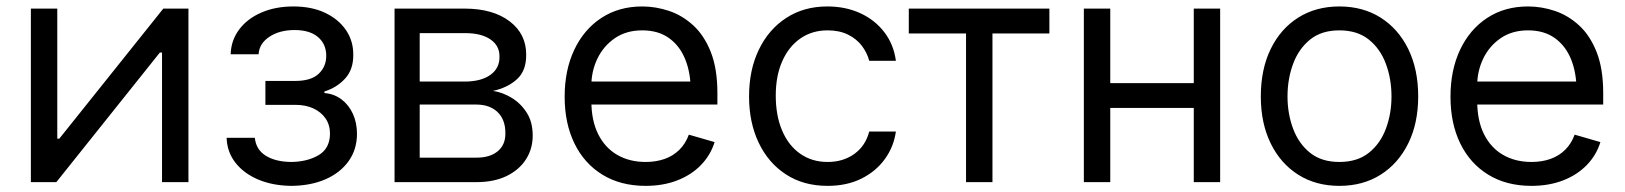

<svg xmlns="http://www.w3.org/2000/svg" viewBox="-20 -573 5112 604"><path d="M572.8 0H489.7V-407.7H482.9L157.2 0H77.1V-545.9H160.2V-136.7H166.5L493.7 -545.9H572.8Z M692.9 -139.6H781.7Q785.2 -102.5 815.9 -83.3Q846.7 -64 896 -63.5Q946.3 -64 981.9 -84.7Q1017.6 -105.5 1018.1 -152.3Q1018.1 -179.7 1004.4 -200Q990.7 -220.2 966.3 -231.7Q941.9 -243.2 908.7 -243.2H814.9V-318.4H908.7Q958.5 -318.4 982.4 -340.8Q1006.3 -363.3 1006.3 -397.5Q1006.3 -434.1 980.5 -456.3Q954.6 -478.5 906.7 -478.5Q859.4 -478.5 827.4 -457.3Q795.4 -436 793.5 -402.3H705.6Q707 -446.3 732.4 -480.2Q757.8 -514.2 802 -533.4Q846.2 -552.7 902.8 -552.7Q960.4 -552.7 1002.7 -532.7Q1044.9 -512.7 1068.4 -478.3Q1091.8 -443.8 1091.3 -400.4Q1091.8 -354.5 1065.7 -325.9Q1039.6 -297.4 1000.5 -285.2V-280.3Q1031.2 -277.8 1054.4 -260.3Q1077.6 -242.7 1090.3 -214.6Q1103 -186.5 1103 -152.3Q1103 -102.5 1076.4 -65.7Q1049.8 -28.8 1003.4 -8.8Q957 11.2 897 11.7Q838.9 11.2 793.2 -7.8Q747.6 -26.9 720.9 -60.8Q694.3 -94.7 692.9 -139.6Z M1221.2 0V-545.9H1443.8Q1531.7 -545.4 1583.7 -505.6Q1635.7 -465.8 1635.3 -400.4Q1635.7 -350.6 1606.2 -323.7Q1576.7 -296.9 1530.8 -287.1Q1560.5 -282.7 1589.1 -265.6Q1617.7 -248.5 1636.7 -219Q1655.8 -189.5 1655.8 -146.5Q1655.8 -104.5 1634.3 -71.3Q1612.8 -38.1 1573.2 -19Q1533.7 0 1478 0ZM1300.3 -77.1H1478Q1521 -76.7 1545.7 -97.2Q1570.3 -117.7 1569.8 -153.3Q1570.3 -195.8 1545.7 -220Q1521 -244.1 1478 -244.1H1300.3ZM1300.3 -316.4H1443.8Q1494.1 -316.9 1522.9 -337.6Q1551.8 -358.4 1551.3 -394.5Q1551.8 -429.2 1522.9 -449Q1494.1 -468.8 1443.8 -468.8H1300.3Z M2011.2 11.7Q1932.6 11.7 1875.2 -23.4Q1817.9 -58.6 1787.1 -121.8Q1756.3 -185.1 1756.3 -268.6Q1756.3 -352.5 1786.6 -416.5Q1816.9 -480.5 1871.8 -516.6Q1926.8 -552.7 2000.5 -552.7Q2043 -552.7 2085 -538.6Q2127 -524.4 2161.4 -492.7Q2195.8 -460.9 2216.3 -408.7Q2236.8 -356.4 2236.8 -280.3V-244.1H1815.9V-316.4H2191.4L2152.8 -289.1Q2152.8 -343.8 2135.7 -386.2Q2118.7 -428.7 2084.7 -453.1Q2050.8 -477.5 2000.5 -477.5Q1950.2 -477.5 1914.3 -452.9Q1878.4 -428.2 1859.4 -388.7Q1840.3 -349.1 1840.3 -303.7V-255.9Q1840.3 -193.8 1861.8 -150.9Q1883.3 -107.9 1921.9 -85.7Q1960.4 -63.5 2011.2 -63.5Q2043.9 -63.5 2070.8 -73Q2097.7 -82.5 2117.2 -101.8Q2136.7 -121.1 2147 -149.4L2228 -126Q2215.3 -85 2185.3 -54Q2155.3 -22.9 2110.8 -5.6Q2066.4 11.7 2011.2 11.7Z M2583.5 11.7Q2507.3 11.7 2451.9 -24.7Q2396.5 -61 2366.5 -124.5Q2336.4 -188 2336.4 -269.5Q2336.4 -353 2367.2 -416.7Q2397.9 -480.5 2453.4 -516.6Q2508.8 -552.7 2582.5 -552.7Q2640.1 -552.7 2686.3 -531.5Q2732.4 -510.3 2762 -471.7Q2791.5 -433.1 2798.3 -381.8H2714.4Q2708 -406.7 2691.4 -428.7Q2674.8 -450.7 2647.7 -464.1Q2620.6 -477.5 2583.5 -477.5Q2534.7 -477.5 2498 -452.1Q2461.4 -426.8 2440.9 -380.6Q2420.4 -334.5 2420.4 -272.5Q2420.4 -209.5 2440.4 -162.4Q2460.4 -115.2 2497.3 -89.4Q2534.2 -63.5 2583.5 -63.5Q2632.8 -63.5 2668 -89.1Q2703.1 -114.7 2714.4 -159.2H2798.3Q2791.5 -110.8 2763.4 -72.3Q2735.4 -33.7 2689.7 -11Q2644 11.7 2583.5 11.7Z M3019 0V-467.8H2838.9V-545.9H3281.2V-467.8H3102.1V0Z M3753.9 -311.5V-233.4H3453.1V-311.5ZM3472.7 -545.9V0H3389.6V-545.9ZM3818.4 -545.9V0H3735.4V-545.9Z M4193.4 11.7Q4119.6 11.7 4064 -23.4Q4008.3 -58.6 3977.3 -122.1Q3946.3 -185.5 3946.3 -269.5Q3946.3 -355 3977.3 -418.7Q4008.3 -482.4 4064 -517.6Q4119.6 -552.7 4193.4 -552.7Q4267.6 -552.7 4323.2 -517.6Q4378.9 -482.4 4410.2 -418.7Q4441.4 -355 4441.4 -269.5Q4441.4 -185.5 4410.2 -122.1Q4378.9 -58.6 4323.2 -23.4Q4267.6 11.7 4193.4 11.7ZM4193.4 -63.5Q4250 -63.5 4286.1 -92.3Q4322.3 -121.1 4339.8 -168.2Q4357.4 -215.3 4357.4 -269.5Q4357.4 -324.7 4339.8 -372.1Q4322.3 -419.4 4286.1 -448.5Q4250 -477.5 4193.4 -477.5Q4137.2 -477.5 4101.3 -448.5Q4065.4 -419.4 4047.9 -372.1Q4030.3 -324.7 4030.3 -269.5Q4030.3 -215.3 4047.9 -168.2Q4065.4 -121.1 4101.3 -92.3Q4137.2 -63.5 4193.4 -63.5Z M4797.9 11.7Q4719.2 11.7 4661.9 -23.4Q4604.5 -58.6 4573.7 -121.8Q4543 -185.1 4543 -268.6Q4543 -352.5 4573.2 -416.5Q4603.5 -480.5 4658.4 -516.6Q4713.4 -552.7 4787.1 -552.7Q4829.6 -552.7 4871.6 -538.6Q4913.6 -524.4 4948 -492.7Q4982.4 -460.9 5002.9 -408.7Q5023.4 -356.4 5023.4 -280.3V-244.1H4602.5V-316.4H4978L4939.5 -289.1Q4939.5 -343.8 4922.4 -386.2Q4905.3 -428.7 4871.3 -453.1Q4837.4 -477.5 4787.1 -477.5Q4736.8 -477.5 4700.9 -452.9Q4665 -428.2 4646 -388.7Q4627 -349.1 4627 -303.7V-255.9Q4627 -193.8 4648.4 -150.9Q4669.9 -107.9 4708.5 -85.7Q4747.1 -63.5 4797.9 -63.5Q4830.6 -63.5 4857.4 -73Q4884.3 -82.5 4903.8 -101.8Q4923.3 -121.1 4933.6 -149.4L5014.6 -126Q5002 -85 4971.9 -54Q4941.9 -22.9 4897.5 -5.6Q4853 11.7 4797.9 11.7Z"/></svg>

Font: Inter
Style: Regular
Weight: 400
Designer: Rasmus Andersson
Foundry: rsms
Version: Version 4.000;git-8c9346024